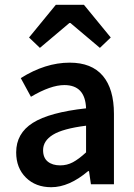

<svg xmlns="http://www.w3.org/2000/svg" viewBox="-20 -762 556 794"><path d="M46.9 -131.8Q46.9 -210.4 115.7 -253.9Q184.6 -297.4 335.9 -314Q332.5 -410.2 246.1 -410.2Q189.9 -410.2 107.9 -361.8L65.9 -439Q167.5 -502.9 268.1 -502.9Q358.9 -502.9 405 -448.7Q451.2 -394.5 451.2 -291V0H356L348.1 -54.2H344.2Q265.6 12.2 191.9 12.2Q127.4 12.2 87.2 -27.6Q46.9 -67.4 46.9 -131.8ZM100.1 -606.9 210.9 -742.2H327.1L438 -606.9L393.1 -564L271 -667H267.1L145 -564ZM158.2 -141.1Q158.2 -109.4 177.5 -93.8Q196.8 -78.1 229 -78.1Q257.3 -78.1 281.5 -91.1Q305.7 -104 335.9 -131.8V-242.2Q239.7 -230 199 -204.8Q158.2 -179.7 158.2 -141.1Z"/></svg>

Font: Source Sans Pro Semibold
Style: Regular
Weight: 600
Designer: Paul D. Hunt
Foundry: Adobe Systems Incorporated
Version: Version 2.020;PS 2.0;hotconv 1.0.86;makeotf.lib2.5.63406